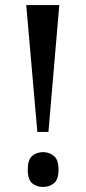

<svg xmlns="http://www.w3.org/2000/svg" viewBox="-20 -734 340 761"><path d="M128 -211 84 -714H215L172 -211ZM151 7Q125 7 107.5 -7.5Q90 -22 90 -62Q90 -101 107.5 -116Q125 -131 151 -131Q175 -131 193.5 -116Q212 -101 212 -62Q212 -22 193.5 -7.5Q175 7 151 7Z"/></svg>

Font: Noto Serif Tamil ExtraCondensed SemiBold
Style: Regular
Weight: 600
Width: 2
Designer: Indian Type Foundry, Tom Grace, and the Monotype Design Team
Foundry: Monotype Imaging Inc.
Version: Version 2.004; ttfautohint (v1.8.4.7-5d5b)